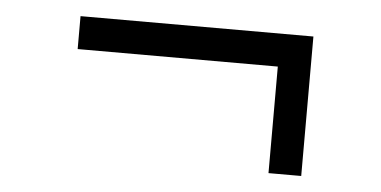

<svg xmlns="http://www.w3.org/2000/svg" viewBox="-32 -450 749 377"><g transform="rotate(5 342.0 -261.5)"><path d="M507.8 -334H113.3V-398.9H572.3V-124H507.8Z"/></g></svg>

Font: Selawik
Style: Regular
Weight: 400
Designer: Aaron Bell
Foundry: Microsoft Corporation
Version: Version 1.01